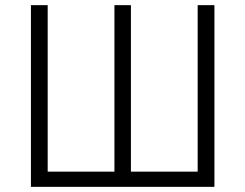

<svg xmlns="http://www.w3.org/2000/svg" viewBox="-20 -725 952 745"><path d="M100 0V-705H165V-59H424V-705H488V-59H747V-705H812V0Z"/></svg>

Font: Nunito Sans 7pt Condensed Light
Style: Regular
Weight: 300
Width: 3
Designer: Vernon Adams
Foundry: Vernon Adams
Version: Version 3.101;gftools[0.9.27]